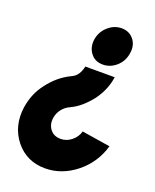

<svg xmlns="http://www.w3.org/2000/svg" viewBox="-137 -591 712 884"><g transform="rotate(20 219.0 -148.5)"><path d="M203 -419Q198 -380 220 -352Q241 -325 279 -325Q316 -325 346 -352Q375 -379 380 -419Q386 -458 364 -485Q342 -512 305 -512Q268 -512 238 -485Q209 -459 203 -419ZM192 215Q274 215 344 159Q413 103 437 18L298 -4Q290 25 266 44Q242 63 214 63Q181 63 163 41Q144 17 149 -16Q153 -41 167 -59Q174 -68 183 -75.5Q192 -83 203 -88Q232 -101 256.5 -122.5Q281 -144 302 -171Q323 -200 335 -229.5Q347 -259 351 -289H207Q203 -268 193 -252Q182 -234 161 -225Q130 -210 104.5 -188.5Q79 -167 58 -139Q36 -111 23.5 -80Q11 -49 6 -16Q-7 79 47 147Q102 215 192 215Z"/></g></svg>

Font: Unageo
Style: ExtraBold-Italic
Weight: 800
Designer: Richard Sepsi
Foundry: Richard Sepsi
Version: Version 2.000